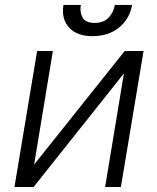

<svg xmlns="http://www.w3.org/2000/svg" viewBox="-20 -750 631 770"><path d="M116.8 -89.8 480.1 -545.5H555.8L464.8 0H401.6L476.9 -455.6L114.7 0H38L128.9 -545.5H192.1ZM440.3 -730.1H509.6Q500.4 -674.7 457.6 -639.7Q414.8 -604.8 350.9 -605.1Q288.4 -604.8 256.9 -639.7Q225.5 -674.7 234.4 -730.1H304Q299.4 -701 311.1 -679.7Q322.8 -658.4 359.4 -658Q396.3 -658.4 416.2 -679.9Q436.1 -701.3 440.3 -730.1Z"/></svg>

Font: Inter UI Light
Style: Italic
Weight: 300
Italic angle: 9.39999°
Designer: Rasmus Andersson
Foundry: rsms
Version: 3.2;8d6f07862